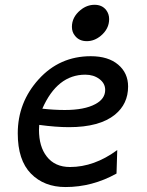

<svg xmlns="http://www.w3.org/2000/svg" viewBox="-20 -753 600 786"><path d="M245.1 -302.7Q325.7 -302.7 370.1 -326.7Q410.6 -348.1 410.6 -384.8Q410.6 -411.6 387 -429.4Q363.3 -447.3 329.1 -447.3Q214.4 -447.3 153.3 -308.1Q201.7 -302.7 245.1 -302.7ZM248 12.7Q160.6 12.7 106.7 -42.2Q52.7 -97.2 52.7 -207Q52.7 -334 138.4 -428.5Q224.1 -522.9 351.6 -522.9Q422.9 -522.9 463.6 -488.5Q504.4 -454.1 504.4 -398.9Q504.4 -327.6 450.7 -283.7Q387.7 -232.4 262.2 -232.4Q209.5 -232.4 140.6 -241.7Q139.6 -231.4 139.6 -221.7Q139.6 -152.8 171.4 -112.3Q204.6 -69.3 266.6 -69.3Q365.7 -69.3 460 -138.7L457 -42.5Q357.9 12.7 248 12.7ZM335.4 -584.5Q304.2 -584.5 287.1 -606.4Q274.4 -621.6 274.4 -643.1Q274.4 -683.1 309.6 -711.9Q335.9 -733.4 367.2 -733.4Q397.9 -733.4 414.6 -711.9Q426.8 -695.8 426.8 -674.8Q426.8 -634.8 392.6 -606.4Q366.2 -584.5 335.4 -584.5Z"/></svg>

Font: Cadman
Style: Italic
Weight: 400
Italic angle: -12°
Designer: Paul James MIller
Foundry: High-Logic / Made with FontCreator
Version: Version 2.114;March 28, 2021;FontCreator 13.0.0.2683 64-bit